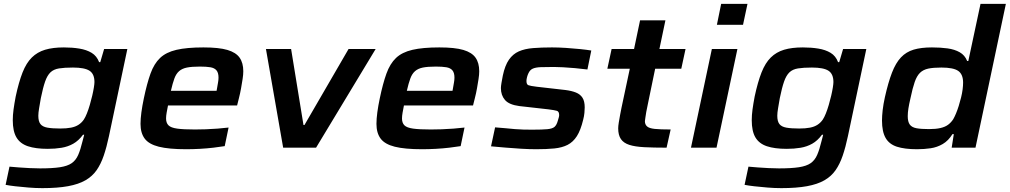

<svg xmlns="http://www.w3.org/2000/svg" viewBox="-20 -763 5217 992"><path d="M199 209Q164 209 127.5 206Q91 203 60 199.5Q29 196 9 192L29 98Q49 100 76.5 102Q104 104 133 105.5Q162 107 187 107Q251 107 290 101Q329 95 350.5 80Q372 65 384 37.5Q396 10 406 -32Q408 -41 411 -51Q414 -61 415 -67H409Q386 -36 358.5 -20.5Q331 -5 298 0.5Q265 6 227 6Q164 6 124 -7.5Q84 -21 65 -53Q46 -85 46 -142Q46 -168 50 -197.5Q54 -227 61 -264Q77 -339 96.5 -388.5Q116 -438 144.5 -466Q173 -494 213 -506Q253 -518 310 -518Q353 -518 390 -512Q427 -506 453.5 -490Q480 -474 492 -442H498L518 -510H638L543 -60Q531 -3 516 41Q501 85 479 116.5Q457 148 421.5 168.5Q386 189 331.5 199Q277 209 199 209ZM291 -99Q324 -99 347 -103.5Q370 -108 386 -118.5Q402 -129 413 -145Q421 -157 429 -177Q437 -197 444 -221Q451 -245 456.5 -268.5Q462 -292 465 -311Q468 -330 468 -339Q468 -381 442.5 -397.5Q417 -414 357 -414Q313 -414 285 -409.5Q257 -405 240.5 -389Q224 -373 213 -341.5Q202 -310 191 -256Q186 -227 182 -203.5Q178 -180 178 -165Q178 -136 189 -122Q200 -108 225 -103.5Q250 -99 291 -99Z M942 8Q852 8 800.5 -5Q749 -18 727.5 -47Q706 -76 706 -123Q706 -149 710.5 -182.5Q715 -216 723 -254Q739 -331 757.5 -382.5Q776 -434 807 -463.5Q838 -493 891.5 -505.5Q945 -518 1031 -518Q1111 -518 1155 -505Q1199 -492 1218 -465Q1237 -438 1237 -395Q1237 -377 1233.5 -355Q1230 -333 1225.5 -307Q1221 -281 1214 -254L1205 -218H848Q844 -198 841 -181Q838 -164 838 -151Q838 -128 850.5 -115.5Q863 -103 895.5 -98.5Q928 -94 987 -94Q1012 -94 1042.5 -95Q1073 -96 1104.5 -98.5Q1136 -101 1161 -104L1141 -8Q1117 -4 1083 0Q1049 4 1012.5 6Q976 8 942 8ZM863 -294H1099L1101 -305Q1104 -323 1106.5 -336.5Q1109 -350 1109 -362Q1109 -387 1098.5 -399.5Q1088 -412 1067 -415.5Q1046 -419 1013 -419Q971 -419 946 -414Q921 -409 905.5 -395.5Q890 -382 881 -357.5Q872 -333 863 -294Z M1443 0 1354 -510H1484L1548 -117H1553L1781 -510H1921L1613 0Z M2161 8Q2071 8 2019.5 -5Q1968 -18 1946.5 -47Q1925 -76 1925 -123Q1925 -149 1929.5 -182.5Q1934 -216 1942 -254Q1958 -331 1976.5 -382.5Q1995 -434 2026 -463.5Q2057 -493 2110.5 -505.5Q2164 -518 2250 -518Q2330 -518 2374 -505Q2418 -492 2437 -465Q2456 -438 2456 -395Q2456 -377 2452.5 -355Q2449 -333 2444.5 -307Q2440 -281 2433 -254L2424 -218H2067Q2063 -198 2060 -181Q2057 -164 2057 -151Q2057 -128 2069.5 -115.5Q2082 -103 2114.5 -98.5Q2147 -94 2206 -94Q2231 -94 2261.5 -95Q2292 -96 2323.5 -98.5Q2355 -101 2380 -104L2360 -8Q2336 -4 2302 0Q2268 4 2231.5 6Q2195 8 2161 8ZM2082 -294H2318L2320 -305Q2323 -323 2325.5 -336.5Q2328 -350 2328 -362Q2328 -387 2317.5 -399.5Q2307 -412 2286 -415.5Q2265 -419 2232 -419Q2190 -419 2165 -414Q2140 -409 2124.5 -395.5Q2109 -382 2100 -357.5Q2091 -333 2082 -294Z M2751 8Q2715 8 2673 5.5Q2631 3 2590.5 -0.5Q2550 -4 2517 -7L2538 -105Q2567 -103 2592 -100.5Q2617 -98 2640 -96Q2663 -94 2685.5 -93.5Q2708 -93 2731 -93Q2781 -93 2807.5 -95.5Q2834 -98 2845 -107.5Q2856 -117 2862 -139Q2865 -149 2867 -156Q2869 -163 2869 -168Q2869 -187 2857 -190.5Q2845 -194 2814 -198L2663 -215Q2610 -222 2589 -246.5Q2568 -271 2568 -308Q2568 -317 2571 -335Q2574 -353 2578 -373Q2589 -425 2609.5 -454.5Q2630 -484 2660.5 -497.5Q2691 -511 2734 -514.5Q2777 -518 2832 -518Q2866 -518 2904 -515.5Q2942 -513 2976.5 -509.5Q3011 -506 3035 -502L3015 -404Q2984 -408 2950.5 -411Q2917 -414 2888.5 -415.5Q2860 -417 2842 -417Q2800 -417 2774 -416Q2748 -415 2733 -408.5Q2718 -402 2710 -384Q2706 -376 2703 -364.5Q2700 -353 2700 -345Q2700 -327 2709.5 -323Q2719 -319 2752 -315L2901 -298Q2933 -294 2955.5 -285Q2978 -276 2989.5 -258Q3001 -240 3001 -208Q3001 -197 2999.5 -180Q2998 -163 2993 -144Q2980 -90 2960.5 -59.5Q2941 -29 2912.5 -14.5Q2884 0 2844 4Q2804 8 2751 8Z M3424 0Q3357 0 3309 -2.5Q3261 -5 3231.5 -14.5Q3202 -24 3188 -44.5Q3174 -65 3174 -100Q3174 -111 3177 -130Q3180 -149 3184 -170Q3188 -191 3191 -206L3234 -408H3118L3140 -510H3256L3287 -658H3418L3387 -510H3522L3500 -408H3365L3327 -224Q3322 -202 3319 -184.5Q3316 -167 3314.5 -155.5Q3313 -144 3312 -137Q3312 -120 3323 -110Q3334 -100 3362.5 -97Q3391 -94 3445 -94Z M3684 -635 3706 -743H3842L3819 -635ZM3550 0 3658 -510H3790L3682 0Z M4017 209Q3982 209 3945.5 206Q3909 203 3878 199.5Q3847 196 3827 192L3847 98Q3867 100 3894.5 102Q3922 104 3951 105.5Q3980 107 4005 107Q4069 107 4108 101Q4147 95 4168.5 80Q4190 65 4202 37.5Q4214 10 4224 -32Q4226 -41 4229 -51Q4232 -61 4233 -67H4227Q4204 -36 4176.5 -20.5Q4149 -5 4116 0.5Q4083 6 4045 6Q3982 6 3942 -7.5Q3902 -21 3883 -53Q3864 -85 3864 -142Q3864 -168 3868 -197.5Q3872 -227 3879 -264Q3895 -339 3914.5 -388.5Q3934 -438 3962.5 -466Q3991 -494 4031 -506Q4071 -518 4128 -518Q4171 -518 4208 -512Q4245 -506 4271.5 -490Q4298 -474 4310 -442H4316L4336 -510H4456L4361 -60Q4349 -3 4334 41Q4319 85 4297 116.5Q4275 148 4239.5 168.5Q4204 189 4149.5 199Q4095 209 4017 209ZM4109 -99Q4142 -99 4165 -103.5Q4188 -108 4204 -118.5Q4220 -129 4231 -145Q4239 -157 4247 -177Q4255 -197 4262 -221Q4269 -245 4274.5 -268.5Q4280 -292 4283 -311Q4286 -330 4286 -339Q4286 -381 4260.5 -397.5Q4235 -414 4175 -414Q4131 -414 4103 -409.5Q4075 -405 4058.5 -389Q4042 -373 4031 -341.5Q4020 -310 4009 -256Q4004 -227 4000 -203.5Q3996 -180 3996 -165Q3996 -136 4007 -122Q4018 -108 4043 -103.5Q4068 -99 4109 -99Z M4718 8Q4654 8 4614 -5Q4574 -18 4555.5 -50.5Q4537 -83 4537 -140Q4537 -164 4540.5 -194.5Q4544 -225 4552 -261Q4569 -337 4588.5 -387.5Q4608 -438 4635 -466.5Q4662 -495 4700.5 -506.5Q4739 -518 4795 -518Q4839 -518 4875.5 -513Q4912 -508 4938.5 -493Q4965 -478 4977 -448H4983L5046 -743H5177L5020 0H4897L4908 -70H4901Q4880 -36 4851 -19Q4822 -2 4788.5 3Q4755 8 4718 8ZM4780 -96Q4815 -96 4839 -101.5Q4863 -107 4878.5 -118.5Q4894 -130 4905 -147Q4912 -159 4919.5 -177Q4927 -195 4933.5 -216Q4940 -237 4945.5 -259Q4951 -281 4953.5 -301Q4956 -321 4956 -336Q4956 -379 4931 -396.5Q4906 -414 4844 -414Q4802 -414 4776 -408.5Q4750 -403 4733.5 -387Q4717 -371 4706 -339.5Q4695 -308 4684 -255Q4677 -225 4673.5 -203Q4670 -181 4670 -163Q4670 -134 4680.5 -119.5Q4691 -105 4715 -100.5Q4739 -96 4780 -96Z"/></svg>

Font: Saira Expanded SemiBold
Style: Italic
Weight: 600
Width: 7
Italic angle: -12°
Designer: Hector Gatti with collaboration of the Omnibus-Type team
Foundry: Omnibus-Type
Version: Version 1.101